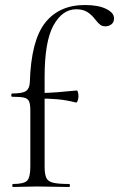

<svg xmlns="http://www.w3.org/2000/svg" viewBox="-20 -746 475 766"><path d="M32 0Q29 0 29 -6Q29 -12 32 -12Q75 -12 88 -25Q101 -38 101 -81V-306Q101 -330 96 -341.5Q91 -353 76 -356.5Q61 -360 28 -360Q25 -360 25 -366.5Q25 -373 28 -373Q70 -373 84 -383Q98 -393 99 -418Q104 -584 160 -655Q216 -726 319 -726Q372 -726 403.5 -710.5Q435 -695 435 -673Q435 -657 424.5 -649Q414 -641 400 -641Q388 -641 379.5 -647.5Q371 -654 361 -667Q346 -687 328.5 -698Q311 -709 284 -709Q229 -709 193.5 -645Q158 -581 158 -439V-81Q158 -52 164.5 -37Q171 -22 192 -17Q213 -12 256 -12Q259 -12 259 -6Q259 0 256 0Q223 0 192 -1Q161 -2 128 -2Q102 -2 76.5 -1Q51 0 32 0ZM283 -337Q244 -347 208.5 -350Q173 -353 133 -353V-375Q172 -375 208.5 -378Q245 -381 286 -385Q289 -385 291 -378Q293 -371 293 -361Q293 -354 290 -345Q287 -336 283 -337Z"/></svg>

Font: Cormorant Light
Style: Regular
Weight: 400
Version: Version 4.000